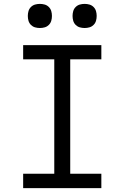

<svg xmlns="http://www.w3.org/2000/svg" viewBox="-20 -967 640 987"><path d="M99 0V-74H259V-662H99V-735H501V-662H341V-74H501V0ZM415 -823Q402 -823 390 -826.5Q378 -830 369 -839Q360 -848 356.5 -860Q353 -872 353 -885Q353 -898 356.5 -910Q360 -922 369 -931Q378 -940 390 -943.5Q402 -947 415 -947Q428 -947 440 -943.5Q452 -940 461 -931Q470 -922 473.5 -910Q477 -898 477 -885Q477 -872 473.5 -860Q470 -848 461 -839Q452 -830 440 -826.5Q428 -823 415 -823ZM185 -823Q172 -823 160 -826.5Q148 -830 139 -839Q130 -848 126.5 -860Q123 -872 123 -885Q123 -898 126.5 -910Q130 -922 139 -931Q148 -940 160 -943.5Q172 -947 185 -947Q198 -947 210 -943.5Q222 -940 231 -931Q240 -922 243.5 -910Q247 -898 247 -885Q247 -872 243.5 -860Q240 -848 231 -839Q222 -830 210 -826.5Q198 -823 185 -823Z"/></svg>

Font: Iosevka HT Extended
Style: Regular
Weight: 400
Width: 7
Monospace: yes
Designer: Belleve Invis
Foundry: Belleve Invis
Version: Version 32.3.0; ttfautohint (v1.8.4)